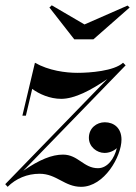

<svg xmlns="http://www.w3.org/2000/svg" viewBox="-59 -712 526 742"><path d="M267.5 -617.5 141 -691.5 132 -683 228 -560H302L442 -683L434 -690.5ZM27.5 -265H41L65.5 -368.5C91.5 -349 133.5 -330 177.5 -330C229.5 -330 293 -363.5 355.5 -406.5L-39 0H-38.5L-29.5 10C2.5 -22 46 -40.5 94 -40.5C160 -40.5 190 10 254.5 10C344 10 410.5 -107.5 410.5 -172.5C410.5 -217.5 381 -239.5 346 -239.5C314.5 -239.5 284.5 -217 284.5 -179.5C284.5 -144.5 315.5 -121 345 -121C362.5 -121 380 -128 392.5 -139.5C383 -100.5 357.5 -62 319.5 -62C264 -62 243 -114.5 184.5 -114.5C142 -114.5 94 -95.5 31 -52L426.5 -459.5L416.5 -469.5C382 -437.5 288.5 -430.5 240.5 -430.5C194.5 -430.5 129.5 -439 76 -469.5Z"/></svg>

Font: Bodoni* 16pt Medium
Style: Italic
Weight: 500
Italic angle: -13°
Version: Version 2.3